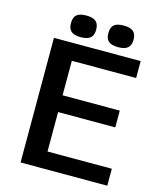

<svg xmlns="http://www.w3.org/2000/svg" viewBox="-126 -953 868 1042"><g transform="rotate(15 308.5 -431.5)"><path d="M577.1 -605H215.8V-411.1H537.1V-316.9H215.8V-95.2H577.1V0H89.8V-700.2H577.1ZM229 -862.8Q265.6 -862.8 282.7 -848.4Q299.8 -834 299.8 -801.8Q299.8 -770 282.5 -755.6Q265.1 -741.2 228 -741.2Q191.4 -741.2 174.8 -755.6Q158.2 -770 158.2 -801.8Q158.2 -834 174.8 -848.4Q191.4 -862.8 229 -862.8ZM439 -862.8Q475.6 -862.8 492.7 -848.4Q509.8 -834 509.8 -801.8Q509.8 -770.5 492.7 -755.9Q475.6 -741.2 439 -741.2Q401.9 -741.2 385 -755.6Q368.2 -770 368.2 -801.8Q368.2 -834 384.8 -848.4Q401.4 -862.8 439 -862.8Z"/></g></svg>

Font: Fivo Sans Modern Med
Style: Regular
Weight: 450
Designer: Alexander Slobzheninov
Foundry: Alexander Slobzheninov
Version: 1.0